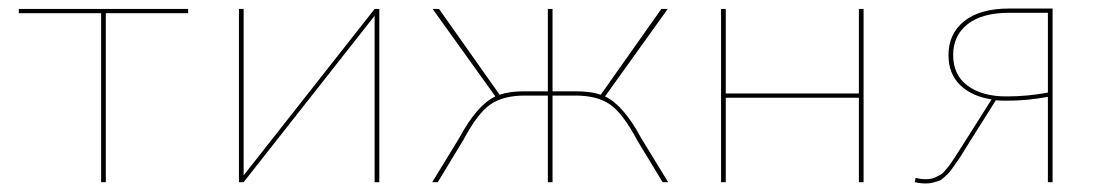

<svg xmlns="http://www.w3.org/2000/svg" viewBox="-20 -427 2582 450"><path d="M421 -406V-396H228V0H217V-396H24V-406Z M869 -406V0H858V-390L551 0H540V-406H551V-16L858 -406Z M1483 -103 1546 0H1533L1473 -99Q1440 -161 1410 -182Q1380 -203 1329 -203H1275V0H1264V-203H1210Q1159 -203 1129 -182Q1099 -161 1066 -99L1006 0H993L1056 -103Q1098 -181 1141 -201L994 -406H1009L1151 -205Q1174 -213 1209 -213H1264V-406H1275V-213H1330Q1365 -213 1388 -205L1530 -406H1545L1398 -201Q1441 -181 1483 -103Z M1993 -406H2004V0H1993V-198H1681V0H1670V-406H1681V-208H1993Z M2345 -407H2447V0H2436V-200Q2388 -191 2340 -191Q2323 -191 2314 -192L2251 -92Q2247 -86 2238 -71Q2229 -56 2225.5 -51.5Q2222 -47 2214.5 -36Q2207 -25 2203.5 -21.5Q2200 -18 2193 -11.5Q2186 -5 2180 -3Q2174 -1 2166.5 1Q2159 3 2150 3Q2137 3 2124 0L2126 -10Q2138 -7 2149 -7Q2156 -7 2162 -8Q2168 -9 2173.5 -12Q2179 -15 2183.5 -17Q2188 -19 2193.5 -25.5Q2199 -32 2202 -35.5Q2205 -39 2211 -48Q2217 -57 2220 -61.5Q2223 -66 2230.5 -78Q2238 -90 2242 -96L2304 -194Q2258 -201 2230.5 -227.5Q2203 -254 2203 -298Q2203 -348 2240 -377.5Q2277 -407 2345 -407ZM2339 -201Q2388 -201 2436 -210V-397H2345Q2282 -397 2248 -370.5Q2214 -344 2214 -298Q2214 -251 2248 -226Q2282 -201 2339 -201Z"/></svg>

Font: EauTest Hairline
Style: Regular
Weight: 250
Designer: Christian Thalmann (Catharsis Fonts)
Version: Version 0.001;PS 000.001;hotconv 1.0.88;makeotf.lib2.5.64775